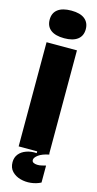

<svg xmlns="http://www.w3.org/2000/svg" viewBox="-133 -746 474 940"><g transform="rotate(15 104.0 -275.5)"><path d="M27 0V-528H181V0ZM105 -569Q60 -569 36.5 -587Q13 -605 13 -639Q13 -673 36.5 -691Q60 -709 105 -709Q150 -709 173 -690.5Q196 -672 196 -639Q196 -605 172.5 -587Q149 -569 105 -569ZM181 142Q158 154 130.5 157Q103 160 77.5 153Q52 146 35 128.5Q18 111 18 82Q18 58 31.5 41Q45 24 69 15.5Q93 7 121 9V-5H182V0Q147 7 129 20.5Q111 34 111 46Q111 55 118.5 59Q126 63 137.5 63.5Q149 64 160.5 61Q172 58 181 56Z"/></g></svg>

Font: Bricolage Grotesque 72pt Condensed ExtraBold
Style: Regular
Weight: 800
Width: 3
Designer: Mathieu Triay
Foundry: Atelier Triay
Version: Version 1.001;gftools[0.9.33.dev8+g029e19f]